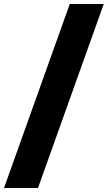

<svg xmlns="http://www.w3.org/2000/svg" viewBox="-64 -828 536 955"><path d="M283 -808H452L125 107H-44Z"/></svg>

Font: Alexandria ExtraBold
Style: Regular
Weight: 800
Designer: Mohamed Gaber
Foundry: Kief Type Foundry
Version: Version 5.100